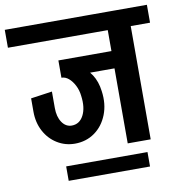

<svg xmlns="http://www.w3.org/2000/svg" viewBox="-110 -723 869 930"><g transform="rotate(-10 324.5 -258.0)"><path d="M214 -43V-132Q253 -132 272.5 -169.5Q292 -207 284 -266L386 -271Q395 -207 374.5 -155Q354 -103 312 -73Q270 -43 214 -43ZM215 -43Q167 -43 127.5 -67.5Q88 -92 65.5 -134.5Q43 -177 43 -230H148Q148 -187 166.5 -159.5Q185 -132 215 -132ZM43 -229V-296L148 -311V-229ZM284 -266Q281 -294 269 -317.5Q257 -341 240.5 -355Q224 -369 205 -369V-423Q261 -423 298.5 -405Q336 -387 358 -353Q380 -319 386 -271ZM205 -369V-454H484V-369ZM-25 -557V-645H484V-557ZM466 0V-633H579V0ZM372 -557V-645H674V-557ZM153 129V58H553V129Z"/></g></svg>

Font: Akshar Light Medium
Style: Regular
Weight: 500
Version: Version 1.100